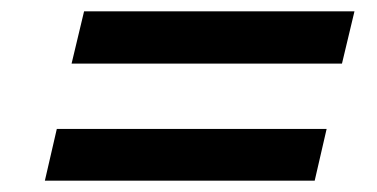

<svg xmlns="http://www.w3.org/2000/svg" viewBox="-20 -502 664 338"><path d="M128 -482H604L582 -390H106ZM80 -275H555L534 -184H59Z"/></svg>

Font: CBA Beacon Sans Bold
Style: Italic
Weight: 700
Italic angle: -13°
Designer: Wei Huang
Foundry: Wei Huang
Version: Version 1.002